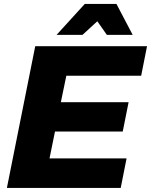

<svg xmlns="http://www.w3.org/2000/svg" viewBox="-20 -928 746 948"><path d="M635 -756H507.5L460.5 -823L387.5 -756H259.5L398.5 -908.5H555ZM576 0H14L154 -700H706L677 -554H307.5L280.5 -423.5H615L586 -278.5H251.5L224.5 -146H605Z"/></svg>

Font: Argentum Sans
Style: Bold Italic
Weight: 700
Italic angle: -11°
Designer: Julieta Ulanovsky (font), Cristiano Sobral (main changes and remaster)
Foundry: Julieta Ulanovsky (font), Cristiano Sobral (main changes and remaster)
Version: Version 2.007;June 15, 2022;FontCreator 14.0.0.2814 64-bit; 